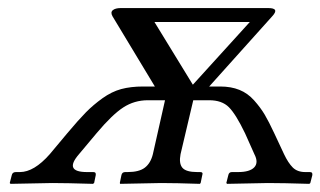

<svg xmlns="http://www.w3.org/2000/svg" viewBox="-20 -449 786 471"><path d="M358.9 -395 453.1 -241.2 592.8 -395ZM384.8 -203.1H342.8Q309.6 -203.1 282.5 -185.5Q255.4 -168 216.8 -122.1L173.8 -70.8Q135.7 -26.9 193.8 -26.9H209Q216.3 -26.9 214.8 -19L210.9 0L208 2Q142.1 0 107.9 0L5.9 2L3.9 0L8.8 -19Q10.3 -26.9 19 -26.9H28.8Q63.5 -26.9 102.1 -70.8L145 -122.1Q172.9 -155.3 190.9 -173.6Q209 -191.9 231.4 -208Q253.9 -224.1 277.3 -230.5Q300.8 -236.8 331.1 -236.8H359.9L255.9 -409.2Q250.5 -418.9 256.8 -424.1Q263.2 -429.2 275.9 -429.2H638.2Q666.5 -429.2 647.9 -409.2L493.2 -236.8H520Q546.9 -236.8 567.4 -228.5Q587.9 -220.2 603.5 -202.6Q619.1 -185.1 629.4 -167.7Q639.6 -150.4 652.8 -122.1L676.8 -70.8Q687 -49.3 698.2 -38.1Q709.5 -26.9 729 -26.9H740.2Q747.6 -26.9 746.1 -19L741.2 0L738.8 2Q674.3 0 637.2 0L537.1 2L535.2 0L540 -19Q541.5 -26.9 548.8 -26.9H564Q592.8 -26.9 603.8 -38.6Q614.7 -50.3 604 -70.8L581.1 -122.1Q558.6 -168.9 541.5 -186Q524.4 -203.1 493.2 -203.1H454.1L422.9 -70.8Q418.5 -47.9 427.5 -37.4Q436.5 -26.9 463.9 -26.9H471.2Q479 -26.9 476.1 -19L472.2 0L470.2 2Q411.1 0 375 0L274.9 2L273.9 0L277.8 -19Q279.3 -26.9 287.1 -26.9H293Q321.3 -26.9 335.4 -37.8Q349.6 -48.8 355 -70.8Z"/></svg>

Font: Common Serif SemiBold
Style: Italic
Weight: 600
Italic angle: -12°
Designer: Philipp H. Poll, Khaled Hosny
Foundry: Stefan Peev, Context Ltd.
Version: Version 1.026